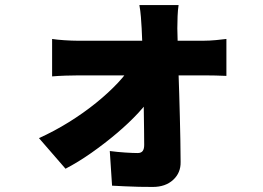

<svg xmlns="http://www.w3.org/2000/svg" viewBox="-20 -648 1040 759"><path d="M686 -628Q683 -609 682 -583.5Q681 -558 681 -536Q682 -497 683 -454.5Q684 -412 685.5 -367Q687 -322 688.5 -276Q690 -230 691 -184.5Q692 -139 693 -94.5Q694 -50 694 -8Q695 35 664.5 63Q634 91 584 91Q558 91 529.5 90.5Q501 90 474 88.5Q447 87 423 86L414 -51Q444 -47 475 -45Q506 -43 524 -43Q538 -43 544 -51Q550 -59 550 -75Q550 -102 549.5 -136Q549 -170 548.5 -208.5Q548 -247 547.5 -288Q547 -329 546 -371.5Q545 -414 543.5 -455.5Q542 -497 540 -536Q539 -556 537 -581Q535 -606 531 -628ZM186 -494Q204 -491 234.5 -489Q265 -487 286 -487Q300 -487 331.5 -487Q363 -487 406 -487Q449 -487 497 -487Q545 -487 592.5 -487Q640 -487 680.5 -487Q721 -487 749 -487Q777 -487 785 -487Q807 -487 834 -489.5Q861 -492 875 -494V-348Q855 -349 832 -349.5Q809 -350 792 -350Q786 -350 758.5 -350Q731 -350 689 -350Q647 -350 598 -350Q549 -350 499 -350Q449 -350 405.5 -350Q362 -350 331 -350Q300 -350 290 -350Q268 -350 238.5 -349Q209 -348 186 -346ZM134 -102Q194 -129 252 -165Q310 -201 359.5 -241Q409 -281 446.5 -321Q484 -361 503 -396L582 -395L584 -277Q565 -243 527.5 -202.5Q490 -162 441.5 -121Q393 -80 341 -43.5Q289 -7 239 19Z"/></svg>

Font: Noto Sans JP Thin Black
Style: Regular
Weight: 900
Version: Version 2.004-H2;hotconv 1.0.118;makeotfexe 2.5.65603